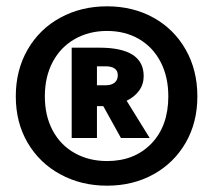

<svg xmlns="http://www.w3.org/2000/svg" viewBox="-20 -784 675 608"><path d="M605 -479Q605 -396 568 -332Q531 -268 466 -232Q401 -196 319 -196Q237 -196 171 -232Q105 -268 67.5 -332Q30 -396 30 -479Q30 -562 67.5 -627Q105 -692 171 -728Q237 -764 319 -764Q401 -764 466 -728Q531 -692 568 -627Q605 -562 605 -479ZM513 -479Q513 -541 488.5 -588Q464 -635 420 -660.5Q376 -686 319 -686Q262 -686 217 -660.5Q172 -635 147 -588Q122 -541 122 -479Q122 -417 147 -370.5Q172 -324 217 -299Q262 -274 319 -274Q406 -274 459.5 -329.5Q513 -385 513 -479ZM381 -465 454 -347H363L307 -448H287V-347H207V-633H295Q435 -633 435 -543Q435 -517 420.5 -497Q406 -477 381 -465ZM287 -514H316Q332 -514 342.5 -522Q353 -530 353 -546Q353 -560 343 -567Q333 -574 315 -574H287Z"/></svg>

Font: FiraGO Heavy
Style: Regular
Weight: 900
Designer: bBox Type
Foundry: bBox Type GmbH
Version: Version 1.001